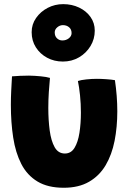

<svg xmlns="http://www.w3.org/2000/svg" viewBox="-20 -877 629 928"><path d="M356.5 -485.5Q371 -490.5 397.2 -493.2Q423.5 -496 448.5 -496Q469 -496 494 -494.2Q519 -492.5 535.5 -489.5Q541 -452 544 -414Q547 -376 547 -339Q547 -263 533.8 -196Q520.5 -129 490.5 -78.2Q460.5 -27.5 410.5 1.5Q360.5 30.5 288 30.5Q211 30.5 161 0.2Q111 -30 83 -84.5Q55 -139 43.8 -212Q32.5 -285 32.5 -370.5Q32.5 -404 34.2 -438.5Q36 -473 38 -508Q53 -509.5 76.8 -510.5Q100.5 -511.5 120 -511.5Q148.5 -511 176.8 -508.2Q205 -505.5 221.5 -500.5Q218.5 -470 216 -432.2Q213.5 -394.5 213.5 -355.5Q213.5 -297 220.2 -246.5Q227 -196 244.2 -165.5Q261.5 -135 293.5 -135Q323.5 -135 340.2 -162.5Q357 -190 364 -235.2Q371 -280.5 371 -332.5Q371 -375.5 366.8 -416.5Q362.5 -457.5 356.5 -485.5ZM284 -579.5Q242 -579.5 208 -597.8Q174 -616 153.5 -648Q133 -680 133 -721.5Q133 -759.5 154.5 -790.2Q176 -821 210.5 -839Q245 -857 285.5 -857Q327.5 -857 362.2 -840.5Q397 -824 417.5 -795Q438 -766 438 -729Q438 -688 417.2 -654Q396.5 -620 361.8 -599.8Q327 -579.5 284 -579.5ZM281.5 -681.5Q299.5 -681.5 312.8 -692Q326 -702.5 326 -717Q326 -735 314 -745.2Q302 -755.5 284 -755.5Q269 -755.5 256.8 -745Q244.5 -734.5 244.5 -720.5Q244.5 -702 255.5 -691.8Q266.5 -681.5 281.5 -681.5Z"/></svg>

Font: Grandstander Thin ExtraBold
Style: Regular
Weight: 800
Version: Version 1.200